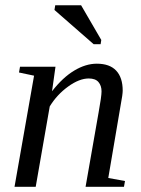

<svg xmlns="http://www.w3.org/2000/svg" viewBox="-20 -715 540 735"><path d="M368.7 -365.2Q368.7 -387.2 356.9 -400.9Q345.2 -414.6 319.8 -414.6Q283.7 -414.6 241 -383.8Q198.2 -353 170.4 -307.6L116.7 0H35.6L110.4 -425.3L52.7 -437.5L56.6 -459.5H192.4L179.2 -365.7Q220.2 -418.5 264.2 -444.8Q308.1 -471.2 350.6 -471.2Q399.9 -471.2 424.8 -444.6Q449.7 -418 449.7 -368.2Q449.7 -361.3 447.8 -347.2Q445.8 -333 394.5 -33.7L458.5 -22L454.6 0H307.6L357.4 -284.2Q368.7 -346.2 368.7 -365.2ZM338.4 -545.9 188.5 -676.8 191.4 -694.8H290.5L367.7 -562L365.2 -545.9Z"/></svg>

Font: Tinos
Style: Italic
Weight: 400
Italic angle: -16.333°
Designer: Steve Matteson
Foundry: Monotype Imaging Inc.
Version: Version 1.32